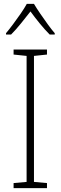

<svg xmlns="http://www.w3.org/2000/svg" viewBox="-20 -969 312 989"><path d="M222 0H50V-26L117 -32V-681L50 -688V-714H222V-688L155 -681V-32L222 -26ZM155 -949Q168 -927 187.5 -898.5Q207 -870 227 -842.5Q247 -815 262 -798V-791H236Q211 -816 184.5 -848.5Q158 -881 137 -910Q115 -882 88.5 -849Q62 -816 37 -791H11V-798Q27 -817 47.5 -844.5Q68 -872 87 -899.5Q106 -927 118 -949Z"/></svg>

Font: Noto Sans Lao Looped SemiCondensed ExtraLight
Style: Regular
Weight: 200
Width: 4
Designer: Mark Frömberg, Ben Mitchell
Foundry: The Fontpad Ltd
Version: Version 1.002; ttfautohint (v1.8.4.7-5d5b)